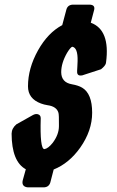

<svg xmlns="http://www.w3.org/2000/svg" viewBox="-20 -765 502 824"><path d="M102.1 39.1Q96.2 39.1 91.3 37.6Q72.3 31.7 77.6 8.8L90.8 -38.6Q30.3 -71.3 29.8 -191.4Q30.3 -214.4 50.3 -231.4L121.6 -271.5Q132.8 -277.3 142.1 -274.9Q154.8 -271.5 154.8 -257.8Q150.9 -126 170.4 -125Q186.5 -127.4 206.1 -151.9Q232.9 -187.5 232.9 -223.6Q232.9 -226.6 232.9 -231Q233.4 -270 231 -280.3Q223.6 -308.1 184.1 -313.5Q168.9 -315.9 155.8 -320.8Q100.1 -341.3 100.1 -394.5Q100.1 -471.7 143.1 -548.8Q185.5 -624.5 247.1 -657.2L265.1 -724.6Q271 -744.6 293.5 -745.1H363.8Q388.7 -744.6 384.3 -723.6L369.6 -667.5Q453.6 -636.7 435.1 -497.1Q435.1 -497.1 434.1 -492.2Q431.2 -481.9 413.6 -467.8L332.5 -441.4Q328.1 -440.9 324.7 -440.9Q309.1 -441.4 311 -461.9Q311 -467.3 312 -479.5Q313 -495.1 313 -502.9Q314.5 -561 289.6 -564.5Q280.8 -559.6 268.1 -538.6Q242.7 -494.6 242.7 -455.1Q243.2 -411.1 288.6 -403.3Q316.4 -398.4 332.5 -388.7Q375.5 -363.3 375.5 -281.2Q375.5 -204.1 324.2 -131.3Q276.4 -64 210.4 -37.6L195.8 18.6Q189.5 38.6 167.5 39.1Z"/></svg>

Font: Allan
Style: Bold
Weight: 500
Italic angle: -14.3°
Version: Version 1.002